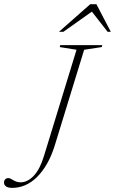

<svg xmlns="http://www.w3.org/2000/svg" viewBox="-70 -904 558 932"><path d="M196.5 -200Q180.5 -148 158.2 -109.2Q136 -70.5 109.2 -44.2Q82.5 -18 52.2 -5Q22 8 -10.5 8Q-30.5 8 -40.5 1Q-50.5 -6 -50.5 -17.5Q-50.5 -28 -44.5 -33.8Q-38.5 -39.5 -29.5 -39.5Q-24 -39.5 -18.2 -36.5Q-12.5 -33.5 -5.8 -29.5Q1 -25.5 10 -22.2Q19 -19 30.5 -19Q63.5 -19 93.8 -50.8Q124 -82.5 143.5 -147L301.5 -662.5L220 -675.5L222.5 -685H426.5L424 -675.5L338.5 -662.5ZM216 -749.5 368 -883.5H398L468 -749.5H452.5L369 -856.5H388.5L237.5 -749.5Z"/></svg>

Font: Newsreader 36pt ExtraLight
Style: Italic
Weight: 250
Italic angle: -17°
Designer: Hugues Gentile
Foundry: Production Type
Version: Version 1.003